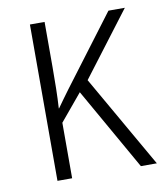

<svg xmlns="http://www.w3.org/2000/svg" viewBox="-66 -586 550 642"><g transform="rotate(-10 209.0 -265.5)"><path d="M400.4 -530.8 235.8 -314 415.5 0H361.3L203.1 -278.8L127.9 -188.5V0H78.1V-530.8H127.9V-377Q127.9 -340.8 127.2 -305.4Q126.5 -270 124.5 -237.8H125.5Q136.7 -252.9 146 -266.4Q155.3 -279.8 166.5 -294.4L344.7 -530.8Z"/></g></svg>

Font: Open Sans SemiCondensed Light
Style: Regular
Weight: 300
Width: 4
Designer: Monotype Design Team
Foundry: Monotype Imaging Inc.
Version: Version 3.000